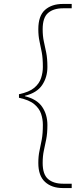

<svg xmlns="http://www.w3.org/2000/svg" viewBox="-20 -831 420 972"><path d="M298 121Q242 121 208 90Q174 59 174 -6Q174 -41 180 -68Q186 -95 191.5 -125Q197 -155 197 -199Q197 -228 188 -255Q179 -282 153.5 -303.5Q128 -325 76 -336V-354Q128 -365 153.5 -386.5Q179 -408 188 -436Q197 -464 197 -492Q197 -536 191.5 -565.5Q186 -595 180 -622Q174 -649 174 -683Q174 -751 208 -781Q242 -811 298 -811H343V-789H299Q251 -789 223.5 -765.5Q196 -742 196 -683Q196 -648 202 -621Q208 -594 214 -564.5Q220 -535 220 -492Q220 -440 193.5 -400.5Q167 -361 106 -346V-344Q167 -329 193.5 -290Q220 -251 220 -198Q220 -156 214 -126Q208 -96 202 -68.5Q196 -41 196 -6Q196 52 223.5 75.5Q251 99 299 99H343V121Z"/></svg>

Font: DM Sans 12pt Thin
Style: Regular
Weight: 250
Version: Version 4.004;gftools[0.9.30]